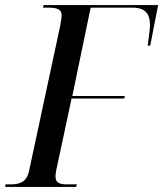

<svg xmlns="http://www.w3.org/2000/svg" viewBox="-47 -734 641 754"><path d="M-27 0H252L255 -10H218C190 -10 171 -14 171 -41C171 -48 172 -55 174 -66L234 -347H441L443 -357H237L309 -704H473C527 -704 542 -676 542 -635C542 -618 537 -587 533 -555H543L574 -714H124L122 -704H141C175 -704 195 -699 195 -674C195 -665 192 -646 189 -631L67 -62C57 -17 29 -10 -8 -10H-25Z"/></svg>

Font: Noto Serif Display Condensed Medium
Style: Italic
Weight: 500
Width: 3
Italic angle: -12°
Designer: Monotype Design Team
Foundry: Monotype Imaging Inc.
Version: Version 2.009